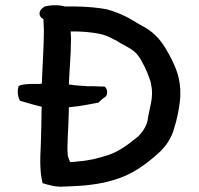

<svg xmlns="http://www.w3.org/2000/svg" viewBox="-20 -741 766 739"><path d="M52 -410C45 -391 49 -367 57 -353C84 -346 96 -341 129 -333L141 -330C140 -325 140 -321 140 -317C140 -282 138 -215 137 -181C134 -129 133 -79 144 -36C171 -28 196 -20 230 -23C301 -25 364 -31 420 -49C485 -67 542 -108 588 -150C616 -174 641 -209 651 -250C661 -281 668 -315 672 -348C673 -357 674 -365 674 -374C676 -439 657 -482 632 -529C607 -576 582 -610 537 -636C516 -647 501 -657 480 -669C453 -684 424 -696 392 -705C364 -711 309 -716 272 -716H230C206 -723 176 -722 152 -716C145 -711 138 -707 134 -698C128 -683 138 -671 147 -668C147 -653 149 -639 149 -624C149 -563 143 -481 141 -419C138 -419 134 -418 131 -418H98C84 -417 65 -417 52 -410ZM240 -185 241 -218C242 -240 245 -296 245 -320V-328L252 -329C290 -332 325 -340 359 -346C364 -351 369 -356 375 -361L384 -367C397 -376 394 -401 382 -408H368C360 -408 352 -409 345 -409C336 -409 327 -410 318 -409C308 -410 299 -411 288 -411C274 -412 259 -414 245 -416C247 -467 253 -532 253 -580C254 -592 253 -604 252 -615V-620C268 -620 283 -620 298 -619C316 -618 360 -613 375 -608C396 -602 413 -592 431 -583C459 -564 494 -553 513 -525C526 -508 548 -463 555 -440C558 -432 561 -423 562 -413C573 -364 553 -320 548 -277C542 -252 528 -232 512 -216C479 -190 444 -160 396 -144C361 -133 325 -123 283 -120C273 -119 261 -117 250 -117C247 -124 243 -134 241 -141C240 -154 239 -171 240 -185Z"/></svg>

Font: Hussar Pisanka
Style: Regular
Weight: 400
Designer: Robert Jablonski
Foundry: Cannot Into Space Fonts
Version: Version 1.070